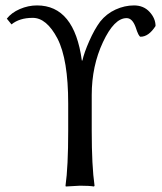

<svg xmlns="http://www.w3.org/2000/svg" viewBox="-20 -678 592 701"><path d="M229 -200.2V-299.8Q229 -460.9 189.9 -537.1Q149.9 -613.3 99.1 -612.8Q51.3 -612.8 22 -588.9L4.9 -609.9Q22 -631.8 52.5 -645Q83 -658.2 115.2 -658.2Q251.5 -658.2 278.8 -457H280.8Q287.1 -485.4 305.9 -528.1Q324.7 -570.8 345.7 -599.1Q368.7 -627.9 401.9 -643.1Q435.1 -658.2 469.2 -658.2Q504.4 -658.2 526.1 -634.5Q547.9 -610.8 547.9 -583Q522.9 -543.9 493.2 -543.9Q486.3 -543.9 475.1 -579.1Q462.9 -612.3 441.9 -611.8Q397 -611.8 356 -524.4Q314.9 -437 314.9 -331.1V-200.2Q314.9 -71.3 325.2 0L323.2 2.9Q306.2 0 272 0L220.2 2.9L219.2 0Q229 -68.4 229 -200.2Z"/></svg>

Font: Biolilbert
Style: Regular
Weight: 400
Designer: Philipp H. Poll
Foundry: Philipp H. Poll
Version: Version 1.1.0